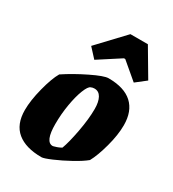

<svg xmlns="http://www.w3.org/2000/svg" viewBox="-176 -809 825 915"><g transform="rotate(30 237.0 -351.0)"><path d="M15 -147Q15 -199 33 -269Q51 -339 72 -375Q126 -411 193.5 -444Q261 -477 285 -477Q372 -477 416 -436.5Q460 -396 460 -319Q460 -266 442 -199.5Q424 -133 403 -95Q379 -75 334.5 -50.5Q290 -26 249 -8.5Q208 9 196 9Q109 9 62 -29.5Q15 -68 15 -147ZM227 -67Q235 -69 244.5 -73Q254 -77 260 -81Q274 -118 287.5 -190Q301 -262 301 -317Q301 -356 288.5 -378.5Q276 -401 252 -401Q241 -401 233 -397Q220 -393 206 -357.5Q192 -322 183 -269Q174 -216 174 -161Q174 -64 215 -64Q218 -64 227 -67ZM136 -569 270 -711H366L454 -562L399 -519L308 -596H301L182 -519Z"/></g></svg>

Font: Grenze ExtraBold
Style: Italic
Weight: 800
Italic angle: -10°
Designer: Renata Polastri
Foundry: Omnibus-Type
Version: Version 1.002; ttfautohint (v1.8)